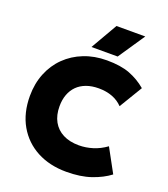

<svg xmlns="http://www.w3.org/2000/svg" viewBox="-167 -1051 1032 1181"><g transform="rotate(20 349.5 -460.0)"><path d="M405.5 15Q296.5 15 213.2 -29.2Q130 -73.5 83.2 -155Q36.5 -236.5 36.5 -347.5Q36.5 -428.5 63.8 -496Q91 -563.5 141 -612.5Q191 -661.5 259 -688.2Q327 -715 408 -715Q498.5 -715 558.2 -692.2Q618 -669.5 667.5 -627.5L576.5 -476.5Q548.5 -506 508.8 -521Q469 -536 420 -536Q374.5 -536 339 -523Q303.5 -510 279.2 -485.8Q255 -461.5 242.2 -427.2Q229.5 -393 229.5 -350Q229.5 -292 252.5 -250.5Q275.5 -209 318.8 -186.8Q362 -164.5 423 -164.5Q468 -164.5 513.2 -178.5Q558.5 -192.5 599.5 -222.5L683.5 -68.5Q635.5 -32 567 -8.5Q498.5 15 405.5 15ZM289.5 -759.5 390 -933.5H578.5L461 -759.5Z"/></g></svg>

Font: Geologica Roman ExtraBold
Style: Regular
Weight: 800
Designer: Sindre Bremnes, Frode Helland
Foundry: Monokrom Skriftforlag AS
Version: Version 1.010;gftools[0.9.28]